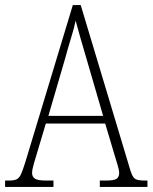

<svg xmlns="http://www.w3.org/2000/svg" viewBox="-22 -734 599 754"><path d="M-2 0V-25H15Q33 -25 43.5 -30Q54 -35 61 -51Q68 -67 78 -99L264 -714H295L490 -65Q498 -39 508 -32Q518 -25 546 -25H557V0H370V-25H394Q426 -25 436 -32Q446 -39 446 -55Q446 -66 439.5 -87Q433 -108 428 -125L391 -249H158L124 -135Q119 -118 111.5 -93Q104 -68 104 -55Q104 -40 115 -32.5Q126 -25 159 -25H188V0ZM168 -279H383L321 -492Q306 -543 294 -584.5Q282 -626 275 -653Q270 -627 257.5 -586.5Q245 -546 234 -505Z"/></svg>

Font: Noto Serif Tamil Condensed ExtraLight
Style: Italic
Weight: 200
Width: 3
Italic angle: -12°
Designer: Indian Type Foundry, Tom Grace, and the Monotype Design Team
Foundry: Monotype Imaging Inc.
Version: Version 2.003; ttfautohint (v1.8.4.7-5d5b)